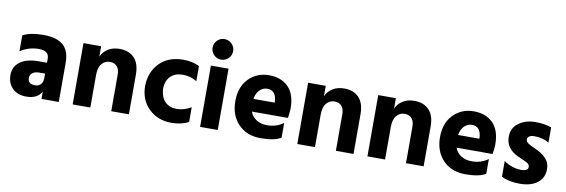

<svg xmlns="http://www.w3.org/2000/svg" viewBox="-54 -1147 4611 1564"><g transform="rotate(10 2251.5 -365.5)"><path d="M192 3Q118 3 76.5 -39Q35 -81 35 -149Q35 -217 88.5 -257.5Q142 -298 247 -298H311V-333Q311 -397 227.5 -397Q144 -397 74 -351V-482Q134 -516 244.5 -516Q355 -516 408 -469.5Q461 -423 461 -325V0H318V-62Q286 3 192 3ZM246 -100Q277 -100 294 -119Q311 -138 311 -171V-208H264Q227 -208 207 -192Q187 -176 187 -151Q187 -100 246 -100Z M1041 0H895V-302Q895 -347 874 -370.5Q853 -394 814 -394Q775 -394 748.5 -362.5Q722 -331 722 -268V0H576V-507H722V-421Q741 -463 780.5 -487.5Q820 -512 875 -512Q953 -512 997 -465.5Q1041 -419 1041 -329Z M1393 8Q1279 8 1205 -64.5Q1131 -137 1131 -252Q1133 -366 1205 -440.5Q1277 -515 1402 -515Q1479 -515 1535 -486V-361Q1482 -394 1419 -394Q1356 -394 1318 -357.5Q1280 -321 1279 -252Q1283 -185 1319 -148Q1355 -111 1416 -111Q1477 -111 1535 -146V-24Q1476 8 1393 8Z M1763 -714Q1788 -689 1788 -654Q1788 -619 1763 -594Q1738 -569 1703 -569Q1668 -569 1643 -594Q1618 -619 1618 -654Q1618 -689 1643 -714Q1668 -739 1703 -739Q1738 -739 1763 -714ZM1776 0H1630V-507H1776Z M2116 -401Q2081 -401 2054 -375.5Q2027 -350 2018 -300H2194V-312Q2187 -401 2116 -401ZM2299 -29Q2247 5 2131 5Q2015 5 1945.5 -67.5Q1876 -140 1876 -257.5Q1876 -375 1943.5 -443.5Q2011 -512 2111.5 -512Q2212 -512 2271 -452.5Q2330 -393 2330 -275Q2330 -252 2322 -196H2024Q2039 -154 2076 -131Q2113 -108 2165 -108Q2242 -108 2299 -151Z M2899 0H2753V-302Q2753 -347 2732 -370.5Q2711 -394 2672 -394Q2633 -394 2606.5 -362.5Q2580 -331 2580 -268V0H2434V-507H2580V-421Q2599 -463 2638.5 -487.5Q2678 -512 2733 -512Q2811 -512 2855 -465.5Q2899 -419 2899 -329Z M3479 0H3333V-302Q3333 -347 3312 -370.5Q3291 -394 3252 -394Q3213 -394 3186.5 -362.5Q3160 -331 3160 -268V0H3014V-507H3160V-421Q3179 -463 3218.5 -487.5Q3258 -512 3313 -512Q3391 -512 3435 -465.5Q3479 -419 3479 -329Z M3809 -401Q3774 -401 3747 -375.5Q3720 -350 3711 -300H3887V-312Q3880 -401 3809 -401ZM3992 -29Q3940 5 3824 5Q3708 5 3638.5 -67.5Q3569 -140 3569 -257.5Q3569 -375 3636.5 -443.5Q3704 -512 3804.5 -512Q3905 -512 3964 -452.5Q4023 -393 4023 -275Q4023 -252 4015 -196H3717Q3732 -154 3769 -131Q3806 -108 3858 -108Q3935 -108 3992 -151Z M4473 -153Q4473 -78 4419 -37Q4365 4 4274.5 4Q4184 4 4122 -27V-157Q4191 -109 4268 -109Q4323 -109 4323 -144Q4323 -163 4301 -176Q4285 -185 4258 -196.5Q4231 -208 4221 -213Q4120 -261 4120 -357Q4120 -431 4176.5 -472Q4233 -513 4314 -513Q4395 -513 4447 -492V-367Q4394 -398 4323 -398Q4297 -398 4283 -387.5Q4269 -377 4269 -364.5Q4269 -352 4274 -344Q4279 -336 4290.5 -329Q4302 -322 4312.5 -316.5Q4323 -311 4341 -303Q4409 -274 4441 -238Q4473 -202 4473 -153Z"/></g></svg>

Font: Hind Vadodara
Style: Bold
Weight: 700
Designer: Hitesh Malaviya
Foundry: Indian Type Foundry
Version: Version 0.702;PS 1.0;hotconv 1.0.81;makeotf.lib2.5.63406